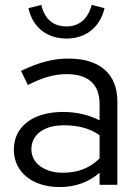

<svg xmlns="http://www.w3.org/2000/svg" viewBox="-20 -748 556 777"><path d="M249 -592C328 -592 385 -638 403 -715L351 -728C336 -671 300 -641 249 -641C196 -641 161 -670 147 -728L95 -715C112 -638 169 -592 249 -592ZM221 9C284 9 338 -10 383 -49V0H455V-337C455 -449 384 -511 257 -511C196 -511 137 -496 65 -461L93 -404C153 -435 201 -448 250 -448C337 -448 383 -407 383 -327V-261C340 -283 289 -295 236 -295C113 -295 36 -236 36 -142C36 -52 111 9 221 9ZM107 -144C107 -203 158 -241 238 -241C296 -241 342 -229 383 -201V-107C343 -67 294 -49 234 -49C159 -49 107 -88 107 -144Z"/></svg>

Font: Red Hat Display
Style: Regular
Weight: 400
Designer: Pentagram, MCKL
Foundry: Pentagram, MCKL
Version: Version 1.023